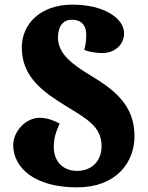

<svg xmlns="http://www.w3.org/2000/svg" viewBox="-20 -794 637 828"><path d="M312 14C481 14 560 -93 560 -207C560 -342 471 -408 370 -469C294 -515 230 -561 230 -632C230 -683 254 -709 290 -709C332 -709 352 -683 352 -645C352 -614 347 -590 343 -579C364 -570 397 -565 423 -565C462 -565 515 -591 515 -651C515 -715 428 -774 293 -774C153 -774 74 -690 74 -589C74 -461 167 -397 264 -337C352 -283 418 -249 418 -164C418 -97 373 -57 313 -57C252 -57 212 -97 212 -160C212 -198 220 -222 237 -261C206 -278 177 -286 151 -286C90 -286 37 -226 37 -169C37 -69 131 14 312 14Z"/></svg>

Font: Noto Serif Georgian Black
Style: Regular
Weight: 900
Designer: Monotype Design Team, Akaki Razmadze
Foundry: Google LLC
Version: Version 2.003